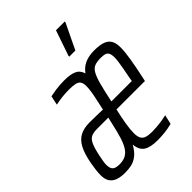

<svg xmlns="http://www.w3.org/2000/svg" viewBox="-222 -821 931 931"><g transform="rotate(-45 243.5 -355.0)"><path d="M80 8Q53 8 32 1Q11 -6 -0.5 -22.5Q-12 -39 -12 -68Q-12 -82 -10 -100Q-8 -118 -4 -140Q6 -196 23 -228Q40 -260 66.5 -273.5Q93 -287 131 -287Q146 -287 161 -286.5Q176 -286 191.5 -286Q207 -286 221 -285L231 -331Q238 -362 241.5 -384Q245 -406 245 -422Q245 -442 238 -452.5Q231 -463 215.5 -466.5Q200 -470 174 -470Q156 -470 137.5 -468.5Q119 -467 104.5 -464.5Q90 -462 80 -460L90 -507Q104 -510 130.5 -514Q157 -518 190 -518Q230 -518 253.5 -507.5Q277 -497 285 -469Q304 -495 330.5 -506.5Q357 -518 394 -518Q431 -518 453 -510Q475 -502 485 -484.5Q495 -467 495 -437Q495 -408 487.5 -362.5Q480 -317 467 -257L463 -239H268Q257 -191 251.5 -156.5Q246 -122 246 -99Q246 -76 252.5 -63Q259 -50 274.5 -45Q290 -40 314 -40Q328 -40 347 -41.5Q366 -43 384.5 -46Q403 -49 415 -52L404 -4Q393 -1 376 2Q359 5 340 6.5Q321 8 303 8Q255 8 231 -7.5Q207 -23 203 -63Q186 -32 166 -16.5Q146 -1 125 3.5Q104 8 80 8ZM90 -40Q115 -40 132 -48.5Q149 -57 161.5 -76Q174 -95 184 -127Q194 -159 204 -205L212 -239H134Q111 -239 96 -232.5Q81 -226 71 -205.5Q61 -185 52 -143Q48 -124 45.5 -109.5Q43 -95 43 -84Q43 -59 54 -49.5Q65 -40 90 -40ZM278 -284H418L421 -302Q427 -332 431 -354.5Q435 -377 437.5 -394Q440 -411 440 -423Q440 -444 434.5 -454Q429 -464 418.5 -467Q408 -470 390 -470Q365 -470 349 -464Q333 -458 322 -439Q311 -420 301 -383Q291 -346 278 -284ZM287 -582V-587L332 -718H392V-713L329 -582Z"/></g></svg>

Font: Saira UltraCondensed
Style: Italic
Weight: 400
Width: 1
Italic angle: -12°
Designer: Hector Gatti with collaboration of the Omnibus-Type team
Foundry: Omnibus-Type
Version: Version 1.101